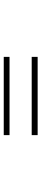

<svg xmlns="http://www.w3.org/2000/svg" viewBox="388 -900 224 1040"><g transform="rotate(-90 500.0 -380.0)"><path d="M288.1 -440.4V-471.7H711.9V-440.4ZM288.1 -288.1V-320.3H711.9V-288.1Z"/></g></svg>

Font: Gen Shin Gothic Monospace Light
Style: Regular
Weight: 300
Designer: [Source Han Sans]
Ryoko NISHIZUKA  (kana & ideographs); Paul D. Hunt (Latin, Greek & Cyrillic); Wenlong ZHANG  (bopomofo
Version: Version 1.002.20150607